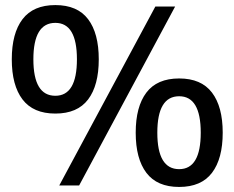

<svg xmlns="http://www.w3.org/2000/svg" viewBox="-20 -738 933 764"><path d="M330.6 -342.3Q288.1 -286.1 200.2 -286.1Q112.3 -286.1 69.6 -342.3Q26.9 -398.4 26.9 -502Q26.9 -605.5 69.6 -661.6Q112.3 -717.8 200.2 -717.8Q288.1 -717.8 330.6 -661.6Q373 -605.5 373 -502Q373 -398.4 330.6 -342.3ZM200.2 -356.9Q286.1 -356.9 286.1 -502Q286.1 -647 200.2 -647Q112.8 -647 112.8 -502Q112.8 -356.9 200.2 -356.9ZM294.9 0H215.8L598.1 -711.9H676.8ZM823.5 -50.3Q780.8 5.9 692.9 5.9Q605 5.9 562.5 -50.3Q520 -106.4 520 -210Q520 -313.5 562.5 -369.6Q605 -425.8 692.9 -425.8Q780.8 -425.8 823.5 -369.6Q866.2 -313.5 866.2 -210Q866.2 -106.4 823.5 -50.3ZM692.9 -64.9Q778.8 -64.9 778.8 -210Q778.8 -355 692.9 -355Q606 -355 606 -210Q606 -64.9 692.9 -64.9Z"/></svg>

Font: Creato Display
Style: Bold
Weight: 700
Version: Version 1.000